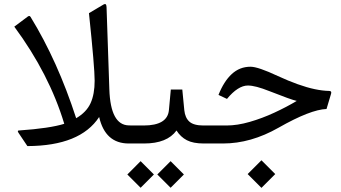

<svg xmlns="http://www.w3.org/2000/svg" viewBox="-20 -701 1665 938"><path d="M352.1 -123.5Q306.6 -263.7 251 -387.2Q195.3 -510.7 129.4 -618.2Q126 -623.5 122.6 -623Q119.1 -622.6 115.7 -620.1L49.8 -570.8Q135.3 -455.1 196.3 -336.4Q257.3 -217.8 293.9 -96.2Q259.8 -85.4 204.3 -77.1Q148.9 -68.8 71.8 -63.5Q67.4 -63.5 67.1 -60.5Q66.9 -57.6 70.3 -52.2L113.8 12.7Q372.1 11.7 464.4 -129.4Q494.1 0 608.9 0H628.4Q640.1 0 640.1 -37.6V-49.8Q640.1 -87.9 628.4 -87.9L608.9 -88.4Q564.5 -89.4 540.8 -133.3Q517.1 -177.2 514.2 -264.6L500.5 -666.5Q500 -676.8 496.6 -679.9Q493.2 -683.1 486.3 -679.2L414.6 -636.7Q428.7 -502 435.5 -420.7Q442.4 -339.4 442.4 -306.6Q442.4 -240.7 422.4 -196.8Q402.3 -152.8 352.1 -123.5Z M813.5 86.4 748.5 151.4 813.5 216.3 878.4 151.4ZM667 86.4 602.1 151.4 667 216.3 731.9 151.4ZM623 -87.9Q596.2 -87.9 596.2 -49.8V-37.6Q596.2 0 623 0H684.1Q740.2 0 779.8 -15.9Q819.3 -31.7 842.3 -63.5Q862.3 -31.7 893.1 -15.9Q923.8 0 975.1 0H983.9Q995.6 0 995.6 -37.6V-49.8Q995.6 -87.9 983.9 -87.9H974.1Q926.3 -87.9 905.3 -106.7Q884.3 -125.5 880.4 -162.6L870.6 -263.7H814.5L805.2 -163.1Q801.8 -125.5 770.8 -106.7Q739.7 -87.9 681.6 -87.9Z M1257.3 82 1189.9 149.4 1257.3 216.8 1324.7 149.4ZM1088.9 -217.8Q1115.7 -250.5 1141.4 -266.8Q1167 -283.2 1190.9 -283.2Q1209.5 -283.2 1235.6 -276.4Q1261.7 -269.5 1295.9 -255.9Q1349.1 -234.9 1382.6 -222.9Q1416 -210.9 1429.7 -208Q1379.9 -178.2 1320.3 -150.6Q1260.7 -123 1200 -105.5Q1139.2 -87.9 1086.4 -87.9H978.5Q951.7 -87.9 951.7 -49.8V-37.6Q951.7 0 978.5 0H1069.8Q1205.6 0 1340.8 -77.1Q1497.1 -166 1575.2 -168.5L1597.2 -242.2Q1599.6 -249.5 1597.2 -253.2Q1594.7 -256.8 1587.9 -256.8Q1556.2 -257.3 1517.8 -265.4Q1479.5 -273.4 1434.3 -289.6Q1389.2 -305.7 1337.4 -329.6Q1240.7 -375 1204.1 -375Q1177.2 -375 1154.3 -366Q1131.3 -356.9 1112.1 -339.1Q1092.8 -321.3 1076.7 -295.9Q1060.5 -270.5 1047.4 -237.3Z"/></svg>

Font: Sahel VF Regular
Style: Regular
Weight: 400
Foundry: Saber Rastikerdar (saber.rastikerdar@gmail.com)
Version: Version 3.4.0